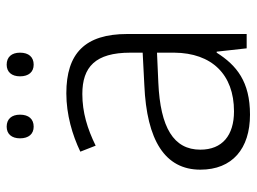

<svg xmlns="http://www.w3.org/2000/svg" viewBox="-117 -643 770 576"><g transform="rotate(-90 268.0 -355.0)"><path d="M141 -680C141 -654 154 -639 176 -639C199 -639 212 -654 212 -680C212 -705 199 -720 176 -720C154 -720 141 -705 141 -680ZM327 -680C327 -654 340 -639 362 -639C385 -639 398 -654 398 -680C398 -705 385 -720 362 -720C340 -720 327 -705 327 -680ZM276 -541C212 -541 151 -523 101 -499L119 -453C170 -478 219 -493 274 -493C355 -493 398 -454 398 -349V-312L301 -307C135 -300 47 -245 47 -139C47 -43 110 10 212 10C311 10 360 -30 398 -90H401L411 0H454V-358C454 -485 396 -541 276 -541ZM308 -265 398 -269V-217C397 -105 333 -38 222 -38C150 -38 107 -73 107 -139C107 -219 173 -259 308 -265Z"/></g></svg>

Font: Noto Sans Kannada Light
Style: Regular
Weight: 300
Designer: Jelle Bosma - Monotype Design Team
Foundry: Monotype Imaging Inc.
Version: Version 2.005